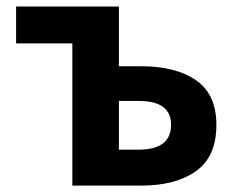

<svg xmlns="http://www.w3.org/2000/svg" viewBox="-20 -580 738 600"><path d="M206.1 0V-444.3H30.3V-559.6H351.6V-373H420.9Q529.3 -373 592.8 -329.1Q656.2 -285.2 656.2 -189.5Q656.2 -90.8 592.8 -45.4Q529.3 0 420.9 0ZM351.6 -112.3H413.1Q514.6 -112.3 514.6 -190.4Q514.6 -264.6 413.1 -264.6H351.6Z"/></svg>

Font: Gen Shin Gothic Bold
Style: Bold
Weight: 700
Designer: [Source Han Sans]
Ryoko NISHIZUKA  (kana & ideographs); Paul D. Hunt (Latin, Greek & Cyrillic); Wenlong ZHANG  (bopomofo
Version: Version 1.002.20150607